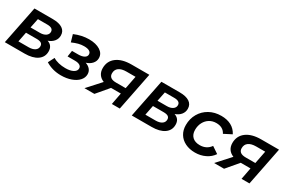

<svg xmlns="http://www.w3.org/2000/svg" viewBox="76 -1431 3444 2330"><g transform="rotate(30 1798.0 -266.5)"><path d="M548 -167Q548 -89 484.5 -44.5Q421 0 308 0H31L138 -534H395Q484 -534 532 -502Q580 -470 580 -409Q580 -363 551.5 -328Q523 -293 472 -275Q548 -250 548 -167ZM212 -311H343Q393 -311 423.5 -332Q454 -353 454 -387Q454 -443 370 -443H239ZM430 -172Q430 -201 409.5 -214.5Q389 -228 346 -228H196L169 -91H311Q366 -91 398 -112.5Q430 -134 430 -172Z M1096 -164Q1096 -115 1060 -75.5Q1024 -36 961 -13.5Q898 9 820 9Q701 9 605 -50L650 -137Q682 -116 727.5 -105Q773 -94 824 -94Q891 -94 931.5 -116Q972 -138 972 -174Q972 -202 948 -216.5Q924 -231 880 -231H777L790 -316H876Q929 -316 959.5 -333.5Q990 -351 990 -381Q990 -409 964.5 -424Q939 -439 890 -439Q851 -439 812.5 -429Q774 -419 726 -398L697 -498Q800 -542 901 -542Q998 -542 1057.5 -504Q1117 -466 1117 -402Q1117 -359 1087 -325Q1057 -291 1006 -275Q1049 -260 1072.5 -231.5Q1096 -203 1096 -164Z M1748 -534 1642 0H1531L1562 -164H1425L1286 0H1147L1312 -182Q1265 -201 1241 -236.5Q1217 -272 1217 -322Q1217 -421 1292 -477.5Q1367 -534 1499 -534ZM1346 -324Q1346 -250 1445 -250H1580L1615 -429H1489Q1420 -429 1383 -402Q1346 -375 1346 -324Z M2327 -167Q2327 -89 2263.5 -44.5Q2200 0 2087 0H1810L1917 -534H2174Q2263 -534 2311 -502Q2359 -470 2359 -409Q2359 -363 2330.5 -328Q2302 -293 2251 -275Q2327 -250 2327 -167ZM1991 -311H2122Q2172 -311 2202.5 -332Q2233 -353 2233 -387Q2233 -443 2149 -443H2018ZM2209 -172Q2209 -201 2188.5 -214.5Q2168 -228 2125 -228H1975L1948 -91H2090Q2145 -91 2177 -112.5Q2209 -134 2209 -172Z M2436 -228Q2436 -317 2477 -388Q2518 -459 2590.5 -499.5Q2663 -540 2756 -540Q2837 -540 2895.5 -508.5Q2954 -477 2986 -415L2879 -360Q2842 -434 2746 -434Q2693 -434 2651.5 -408.5Q2610 -383 2586 -337.5Q2562 -292 2562 -234Q2562 -171 2599 -135.5Q2636 -100 2704 -100Q2750 -100 2787 -118.5Q2824 -137 2850 -174L2942 -112Q2905 -56 2840 -24.5Q2775 7 2698 7Q2619 7 2559.5 -22.5Q2500 -52 2468 -105Q2436 -158 2436 -228Z M3565 -534 3459 0H3348L3379 -164H3242L3103 0H2964L3129 -182Q3082 -201 3058 -236.5Q3034 -272 3034 -322Q3034 -421 3109 -477.5Q3184 -534 3316 -534ZM3163 -324Q3163 -250 3262 -250H3397L3432 -429H3306Q3237 -429 3200 -402Q3163 -375 3163 -324Z"/></g></svg>

Font: Montserrat Alternates SemiBold
Style: Italic
Weight: 600
Italic angle: -11.3°
Designer: Julieta Ulanovsky
Foundry: Julieta Ulanovsky
Version: Version 7.200